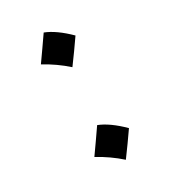

<svg xmlns="http://www.w3.org/2000/svg" viewBox="-138 -679 591 669"><g transform="rotate(-30 157.5 -344.5)"><path d="M144 -607.7Q185.9 -591.6 234.8 -543.3Q219.2 -520.7 203.3 -498.4Q187.5 -476.1 170.3 -453Q129.5 -489.5 80.1 -516.4Q96.7 -540 112.3 -562.1Q127.9 -584.1 144 -607.7ZM144 -235.2Q185.9 -219 234.8 -170.7Q219.2 -148.1 203.3 -125.9Q187.5 -103.6 170.3 -80.5Q129.5 -117 80.1 -143.8Q96.7 -167.5 112.3 -189.5Q127.9 -211.5 144 -235.2Z"/></g></svg>

Font: Pinar-FD Medium
Style: Regular
Weight: 500
Designer: Amin Abedi
Version: Version 3.000